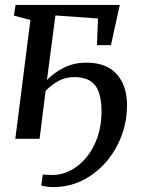

<svg xmlns="http://www.w3.org/2000/svg" viewBox="-20 -566 582 783"><path d="M171.5 -240Q202.5 -271.5 242.5 -291Q282.5 -310.5 331.5 -310.5Q415 -310.5 456.5 -263.2Q498 -216 498 -136.5Q498 -50 458.2 27Q418.5 104 349.5 150.5Q280.5 197 197 197Q186 197 170.5 195Q155 193 148.5 190L154.5 145.5Q163.5 147.5 194 147.5Q245.5 147.5 291.8 114.2Q338 81 366 21.8Q394 -37.5 394 -111Q394 -184.5 368 -218Q342 -251.5 283.5 -251.5Q246.5 -251.5 218.8 -236Q191 -220.5 166 -196L141.5 0H42.5L104 -484.5L36.5 -502.5L43.5 -546H468.5L432.5 -382H375.5L379.5 -490.5L206 -503Z"/></svg>

Font: Merriweather Text
Style: Italic
Weight: 400
Italic angle: -7.8°
Designer: Eben Sorkin
Foundry: Eben Sorkin
Version: Version 2.100